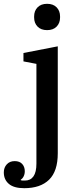

<svg xmlns="http://www.w3.org/2000/svg" viewBox="-83 -775 414 1007"><path d="M44 212Q-10 212 -36.5 189.5Q-63 167 -63 129Q-63 104 -47.5 87Q-32 70 -6 70Q20 70 33.5 85Q47 100 47 123Q47 138 41 150Q35 162 26 167V170Q31 172 36.5 172Q42 172 48 172Q77 172 92.5 150Q108 128 108 83V-440L40 -453V-497L220 -532V29Q220 123 174.5 167.5Q129 212 44 212ZM164 -617Q132 -617 114 -635.5Q96 -654 96 -683V-689Q96 -718 114 -736.5Q132 -755 164 -755Q196 -755 214 -736.5Q232 -718 232 -689V-683Q232 -654 214 -635.5Q196 -617 164 -617Z"/></svg>

Font: IBM Plex Serif Medium
Style: Regular
Weight: 500
Designer: Mike Abbink, Paul van der Laan, Pieter van Rosmalen
Foundry: Bold Monday
Version: Version 2.5